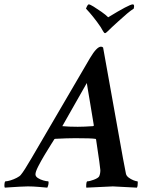

<svg xmlns="http://www.w3.org/2000/svg" viewBox="-32 -864 685 887"><path d="M-9.8 2.9Q-11.7 -2.9 -11.7 -3.9Q-11.7 -26.4 -5.9 -26.4Q2 -26.4 16.6 -30.8Q31.2 -35.2 45.4 -42.5Q59.6 -49.8 64.5 -56.6Q71.3 -64.5 83.5 -83.5Q95.7 -102.5 113.3 -132.8L383.8 -595.7Q415 -648.4 434.6 -648.4Q440.4 -648.4 444.3 -644.5L536.1 -132.8L549.8 -61.5Q551.8 -51.8 562 -43.9Q572.3 -36.1 584.5 -31.2Q596.7 -26.4 602.5 -26.4Q604.5 -26.4 604.5 -20.5Q604.5 -3.9 600.6 2.9L489.3 -2.9Q478.5 -2.9 367.2 2.9Q366.2 2 366.2 -2.9Q366.2 -26.4 372.1 -26.4Q381.8 -26.4 401.4 -33.7Q420.9 -41 425.8 -48.8Q431.6 -60.5 431.6 -78.1Q431.6 -83 426.8 -117.7Q421.9 -152.3 412.1 -217.8Q412.1 -222.7 407.2 -222.7Q389.6 -225.6 315.4 -225.6Q279.3 -225.6 223.6 -222.7Q218.8 -222.7 217.8 -218.8Q216.8 -216.8 203.6 -196.3Q190.4 -175.8 173.8 -147.9Q157.2 -120.1 144.5 -95.2Q131.8 -70.3 131.8 -58.6Q131.8 -48.8 143.1 -41.5Q154.3 -34.2 168.5 -30.3Q182.6 -26.4 190.4 -26.4Q192.4 -26.4 192.4 -21.5Q192.4 -8.8 186.5 2.9Q175.8 2 147.9 -0.5Q120.1 -2.9 96.7 -2.9Q81.1 -2.9 59.1 -1.5Q37.1 0 18.1 1Q-1 2 -9.8 2.9ZM327.1 -278.3Q355.5 -278.3 397.5 -281.2Q401.4 -281.2 401.4 -285.2L384.8 -385.7Q377.9 -425.8 374 -449.7Q370.1 -473.6 369.1 -480.5L255.9 -281.2Q285.2 -278.3 327.1 -278.3ZM453.1 -710.9Q449.2 -710.9 444.3 -719.7Q435.5 -737.3 416 -763.2Q396.5 -789.1 382.8 -804.7Q365.2 -824.2 365.2 -824.2Q373 -843.8 377.9 -843.8Q383.8 -843.8 400.4 -833.5Q417 -823.2 436.5 -809.6Q456.1 -795.9 467.8 -784.2Q565.4 -843.8 581.1 -843.8Q590.8 -843.8 585.9 -824.2Q573.2 -816.4 555.2 -801.3Q537.1 -786.1 512.7 -763.7Q483.4 -737.3 465.8 -719.7Q457 -710.9 453.1 -710.9Z"/></svg>

Font: Crimson Text SemiBold
Style: Italic
Weight: 600
Italic angle: -11°
Designer: Sebastian Kosch
Foundry: Sebastian Kosch
Version: Version 1.100; ttfautohint (v1.8.4)